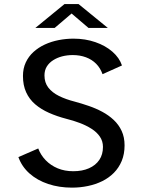

<svg xmlns="http://www.w3.org/2000/svg" viewBox="-20 -892 690 924"><path d="M326.5 11Q264.5 11 212 -6.5Q159.5 -24 122.2 -57Q85 -90 68.5 -136L164 -177.5Q176 -145.5 200 -120.8Q224 -96 257.5 -82Q291 -68 332.5 -68Q376 -68 408.2 -82.2Q440.5 -96.5 458 -122.5Q475.5 -148.5 475.5 -185Q475.5 -212.5 460.8 -234.2Q446 -256 420.5 -272.2Q395 -288.5 363.8 -300.2Q332.5 -312 300 -320Q254 -332 215.8 -349Q177.5 -366 149.2 -390.2Q121 -414.5 105.8 -448Q90.5 -481.5 90.5 -526.5Q90.5 -562.5 104 -591.5Q117.5 -620.5 141.2 -642Q165 -663.5 195.8 -677.8Q226.5 -692 262 -699Q297.5 -706 333.5 -706Q390.5 -706 439 -689.2Q487.5 -672.5 521 -643.2Q554.5 -614 567 -577L473.5 -535Q463 -564.5 442.8 -585Q422.5 -605.5 393.8 -616.2Q365 -627 330 -627Q303.5 -627 279.2 -620.8Q255 -614.5 235.8 -602.2Q216.5 -590 205.2 -571.8Q194 -553.5 194 -529Q194 -494.5 212.5 -470.5Q231 -446.5 263.8 -430.2Q296.5 -414 339.5 -403Q373 -394 407.2 -382.2Q441.5 -370.5 472.2 -354Q503 -337.5 527.2 -314.8Q551.5 -292 565.5 -261.8Q579.5 -231.5 579.5 -192.5Q579.5 -150.5 565.8 -117.5Q552 -84.5 528 -60.2Q504 -36 472 -20.2Q440 -4.5 402.8 3.2Q365.5 11 326.5 11ZM150 -757.5 290.5 -872.5H358L499 -757.5H406L324.5 -827L243 -757.5Z"/></svg>

Font: Trispace Thin
Style: Regular
Weight: 400
Version: Version 1.210